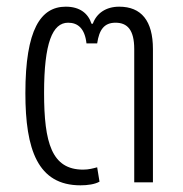

<svg xmlns="http://www.w3.org/2000/svg" viewBox="-20 -546 548 575"><path d="M221 9C242 9 264 6 278 -2L271 -45C260 -42 246 -38 229 -38C135 -38 112 -118 112 -268C112 -417 137 -478 184 -478C213 -478 234 -461 239 -416H271C277 -457 292 -478 326 -478C361 -478 382 -457 382 -399V0H438V-399C438 -484 403 -526 337 -526C297 -526 269 -506 258 -475H254C244 -506 219 -526 177 -526C102 -526 56 -458 56 -267C56 -98 93 9 221 9Z"/></svg>

Font: Noto Sans Thai UI Condensed Light
Style: Regular
Weight: 300
Width: 3
Designer: Monotype Design Team
Foundry: Monotype Imaging Inc.
Version: Version 1.901